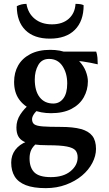

<svg xmlns="http://www.w3.org/2000/svg" viewBox="-20 -725 562 994"><path d="M217 249Q153 249 113.5 233.5Q74 218 56 188.5Q38 159 38 117Q38 79 59 51Q80 23 118 8L173 14Q150 33 141.5 51.5Q133 70 133 95Q133 143 158 167.5Q183 192 243 192Q308 192 345 161.5Q382 131 382 90Q382 67 370.5 53.5Q359 40 326 33.5Q293 27 229 27Q185 27 154 22.5Q123 18 103 7.5Q83 -3 74 -20.5Q65 -38 65 -65Q65 -101 85 -132Q105 -163 135 -187L181 -161Q163 -146 154.5 -132.5Q146 -119 146 -108Q146 -90 157.5 -81.5Q169 -73 201.5 -70.5Q234 -68 294 -68Q359 -68 399 -57Q439 -46 458 -21.5Q477 3 477 46Q477 82 458 118.5Q439 155 404.5 184Q370 213 322 231Q274 249 217 249ZM244 -139Q192 -139 148 -157Q104 -175 78.5 -211Q53 -247 53 -301Q53 -349 74 -386Q95 -423 137 -445Q179 -467 240 -467Q293 -467 329.5 -450.5Q366 -434 390 -408.5Q414 -383 424.5 -355Q435 -327 435 -304Q435 -259 413.5 -221Q392 -183 349.5 -161Q307 -139 244 -139ZM256 -189Q288 -189 308 -215.5Q328 -242 328 -293Q328 -346 303.5 -383Q279 -420 234 -420Q196 -420 178 -388Q160 -356 160 -314Q160 -254 185.5 -221.5Q211 -189 256 -189ZM486 -392Q470 -396 448.5 -400Q427 -404 406.5 -407Q386 -410 370 -411L292 -458H478Q483 -444 484.5 -426.5Q486 -409 486 -392ZM413 -698Q413 -616 367.5 -570.5Q322 -525 238 -525Q156 -525 111.5 -569Q67 -613 67 -693Q78 -699 91 -702Q104 -705 117 -705Q125 -656 160 -627.5Q195 -599 249 -599Q303 -599 335.5 -627.5Q368 -656 371 -705Q384 -705 395 -703.5Q406 -702 413 -698Z"/></svg>

Font: Vollkorn Medium
Style: Regular
Weight: 500
Designer: Friedrich Althausen
Foundry: Friedrich Althausen
Version: Version 5.000